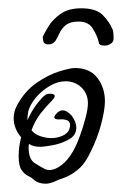

<svg xmlns="http://www.w3.org/2000/svg" viewBox="-20 -432 294 463"><path d="M233 -188Q233 -167 224 -133Q215 -99 200 -69Q186 -38 168.5 -23.5Q151 -9 135 -3.5Q119 2 109 7Q105 8 100.5 9.5Q96 11 91 11Q71 11 60 0Q56 -4 47.5 -8Q39 -12 32 -22Q25 -32 25 -55Q25 -79 31 -101Q13 -122 13 -147Q13 -162 20 -176Q39 -212 68 -232Q97 -252 123.5 -260Q150 -268 160 -268Q197 -268 215 -244Q233 -220 233 -188ZM192 -183Q192 -206 176.5 -221Q161 -236 138 -236Q119 -236 99.5 -224.5Q80 -213 66 -196Q52 -179 48 -163Q47 -157 46.5 -152Q46 -147 46 -142Q57 -166 69.5 -182Q82 -198 88 -202Q93 -206 101 -206Q112 -206 112 -200Q112 -196 101.5 -185.5Q91 -175 78 -158.5Q65 -142 56 -118Q64 -108 77.5 -103.5Q91 -99 104 -99Q118 -99 130.5 -104.5Q143 -110 147 -120Q148 -123 148.5 -125.5Q149 -128 149 -130Q149 -140 140.5 -142.5Q132 -145 124 -144H122Q111 -144 111 -149Q111 -152 113.5 -155Q116 -158 118 -160Q124 -166 131 -166Q141 -166 153 -153Q164 -138 164 -124Q164 -106 146.5 -96Q129 -86 108 -82Q87 -78 76 -78Q60 -78 50 -85Q49 -83 49 -76Q49 -48 64 -38.5Q79 -29 89 -24Q95 -22 99 -22Q113 -22 128.5 -34Q144 -46 156 -67Q165 -83 173 -105Q181 -127 186.5 -148.5Q192 -170 192 -183ZM176 -412Q212 -412 228 -395.5Q244 -379 251 -362Q253 -359 253.5 -351Q254 -343 254 -339Q254 -331 247 -326.5Q240 -322 232 -322Q218 -322 218 -331Q214 -347 203.5 -363.5Q193 -380 170 -380Q150 -380 139.5 -372Q129 -364 124 -353Q119 -342 114 -334Q113 -332 108.5 -328.5Q104 -325 97 -325Q86 -325 84.5 -332.5Q83 -340 83 -343Q87 -352 97 -368.5Q107 -385 126 -398.5Q145 -412 176 -412Z"/></svg>

Font: Ingrid Darling
Style: Regular
Weight: 400
Designer: Robert E. Leuschke
Foundry: Robert E. Leuschke
Version: Version 1.010; ttfautohint (v1.8.3)